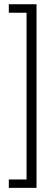

<svg xmlns="http://www.w3.org/2000/svg" viewBox="-20 -737 223 904"><path d="M21.5 147.5H152V-717H21.5V-677H105V108H21.5Z"/></svg>

Font: Anybody Condensed Light
Style: Regular
Weight: 300
Width: 3
Designer: Tyler Finck
Foundry: Etcetera Type Company
Version: Version 1.113;gftools[0.9.25]